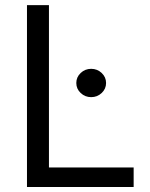

<svg xmlns="http://www.w3.org/2000/svg" viewBox="-20 -748 602 768"><path d="M87.9 0V-727.5H175.8V-78.1H514.6V0ZM344.7 -359.4Q320.3 -359.4 302.7 -376Q285.2 -392.6 285.2 -416Q285.2 -439.5 302.7 -456.1Q320.3 -472.7 344.7 -472.7Q369.1 -472.7 386.7 -456.1Q404.3 -439.5 404.3 -416Q404.3 -392.6 386.7 -376Q369.1 -359.4 344.7 -359.4Z"/></svg>

Font: GitLab Sans
Style: Regular
Weight: 400
Designer: Rasmus Andersson
Foundry: Modifications by GitLab B.V., manufactured by rsms
Version: Version 4.000;git-c8fb6b7